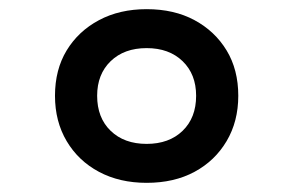

<svg xmlns="http://www.w3.org/2000/svg" viewBox="-20 -834 640 419"><path d="M300 -435Q241 -435 196 -459Q151 -483 125.5 -526Q100 -569 100 -625Q100 -682 125.5 -724Q151 -766 196 -790Q241 -814 300 -814Q360 -814 404.5 -790Q449 -766 474.5 -724Q500 -682 500 -625Q500 -569 474.5 -526Q449 -483 404.5 -459Q360 -435 300 -435ZM300 -520Q349 -520 378.5 -548.5Q408 -577 408 -625Q408 -672 378.5 -700.5Q349 -729 300 -729Q251 -729 221.5 -700.5Q192 -672 192 -625Q192 -577 221.5 -548.5Q251 -520 300 -520Z"/></svg>

Font: Victor Mono SemiBold
Style: Regular
Weight: 600
Monospace: yes
Designer: Rune Bjørnerås
Version: Version 1.561;gftools[0.9.30]